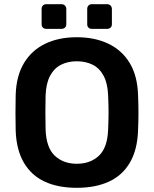

<svg xmlns="http://www.w3.org/2000/svg" viewBox="-20 -888 735 918"><path d="M347 10Q258 10 194 -19.5Q130 -49 94 -110.5Q58 -172 55 -264Q54 -307 54 -349Q54 -391 55 -435Q58 -526 95 -587Q132 -648 196.5 -679Q261 -710 347 -710Q433 -710 498 -679Q563 -648 600 -587Q637 -526 640 -435Q642 -391 642 -349Q642 -307 640 -264Q637 -172 601 -110.5Q565 -49 500.5 -19.5Q436 10 347 10ZM347 -105Q412 -105 453 -143.5Q494 -182 497 -269Q499 -313 499 -350.5Q499 -388 497 -431Q495 -489 475.5 -525.5Q456 -562 423 -578.5Q390 -595 347 -595Q305 -595 272 -578.5Q239 -562 219.5 -525.5Q200 -489 198 -431Q197 -388 197 -350.5Q197 -313 198 -269Q201 -182 242 -143.5Q283 -105 347 -105ZM419 -750Q409 -750 403 -756Q397 -762 397 -772V-845Q397 -855 403 -861.5Q409 -868 419 -868H492Q502 -868 508.5 -861.5Q515 -855 515 -845V-772Q515 -762 508.5 -756Q502 -750 492 -750ZM201 -750Q191 -750 185 -756Q179 -762 179 -772V-845Q179 -855 185 -861.5Q191 -868 201 -868H274Q284 -868 290.5 -861.5Q297 -855 297 -845V-772Q297 -762 290.5 -756Q284 -750 274 -750Z"/></svg>

Font: Rubik Light Medium
Style: Regular
Weight: 500
Version: Version 2.104